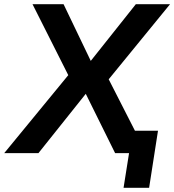

<svg xmlns="http://www.w3.org/2000/svg" viewBox="-51 -725 825 909"><path d="M534 164 560 0H509L525 -106H697L655 164ZM-31 0 291 -392V-332L103 -705H250L381 -432H375L592 -705H754L446 -328L444 -388L642 0H494L352 -287H360L131 0Z"/></svg>

Font: Nunito Sans 8pt
Style: Bold Italic
Weight: 700
Italic angle: -9°
Version: Version 3.101;gftools[0.9.27]